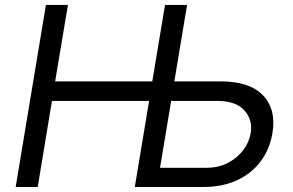

<svg xmlns="http://www.w3.org/2000/svg" viewBox="-20 -747 1169 767"><path d="M42.6 0 163.4 -727.3H251.4L200.3 -421.9H588.4L639.2 -727.3H727.3L676.5 -421.9H860.8Q978 -421.9 1031.1 -365.6Q1084.2 -309.3 1068.2 -214.5Q1057.5 -151.3 1021.7 -103Q985.8 -54.7 927.6 -27.3Q869.3 0 791.2 0H518.5L575.6 -343.8H187.5L130.7 0ZM663.7 -343.8 619.3 -76.7H804Q853.7 -76.7 891.5 -96.8Q929.3 -116.8 952.6 -148.6Q975.9 -180.4 981.5 -215.9Q990.1 -268.1 956.3 -305.9Q922.6 -343.8 848 -343.8Z"/></svg>

Font: Inter UI
Style: Italic
Weight: 400
Italic angle: -9.39999°
Designer: Rasmus Andersson
Foundry: rsms
Version: 3.2;8d6f07862